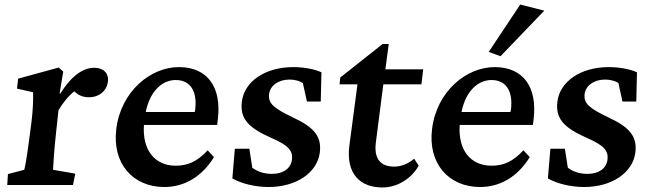

<svg xmlns="http://www.w3.org/2000/svg" viewBox="-20 -816 2860 847"><path d="M12 0H302L312 -50L214 -67C215 -88 219 -157 227 -228L238 -330C260 -366 283 -394 308 -413C327 -394 348 -387 374 -387C414 -387 450 -412 456 -455C461 -496 433 -517 396 -517C353 -517 301 -491 246 -403L243 -404L259 -500L239 -518L60 -469L55 -425L126 -409C127 -374 125 -328 119 -279L107 -188C98 -119 90 -77 87 -67L15 -48Z M705 9C792 9 870 -35 924 -123L896 -153C850 -103 808 -85 755 -85C663 -85 607 -154 615 -265H938L941 -290C958 -430 897 -519 771 -520C644 -521 513 -412 493 -247C474 -95 566 9 705 9ZM623 -322C642 -417 698 -463 755 -463C819 -463 851 -415 841 -332L839 -322Z M1165 9C1287 9 1380 -54 1391 -144C1399 -212 1368 -254 1272 -298C1189 -338 1162 -359 1167 -401C1172 -439 1208 -465 1258 -465C1280 -465 1302 -459 1316 -450L1334 -368H1395L1398 -497C1369 -511 1319 -520 1274 -520C1150 -520 1058 -457 1047 -368C1038 -295 1072 -254 1176 -208C1255 -174 1272 -150 1268 -112C1263 -73 1230 -49 1180 -49C1147 -49 1119 -57 1093 -76L1080 -160H1016L1005 -29C1044 -6 1106 9 1165 9Z M1827 -85 1807 -116C1782 -94 1750 -81 1719 -81C1660 -81 1629 -114 1638 -187L1671 -444H1839L1847 -510H1680L1695 -622H1668L1481 -474L1478 -444H1557L1521 -172C1506 -50 1568 11 1667 11C1730 11 1793 -25 1827 -85Z M2098 9C2185 9 2263 -35 2317 -123L2289 -153C2243 -103 2201 -85 2148 -85C2056 -85 2000 -154 2008 -265H2331L2334 -290C2351 -430 2290 -519 2164 -520C2037 -521 1906 -412 1886 -247C1867 -95 1959 9 2098 9ZM2016 -322C2035 -417 2091 -463 2148 -463C2212 -463 2244 -415 2234 -332L2232 -322ZM2136 -587 2188 -568 2381 -769 2275 -796Z M2557 9C2679 9 2772 -54 2783 -144C2791 -212 2760 -254 2664 -298C2581 -338 2554 -359 2559 -401C2564 -439 2600 -465 2650 -465C2672 -465 2694 -459 2708 -450L2726 -368H2787L2790 -497C2761 -511 2711 -520 2666 -520C2542 -520 2450 -457 2439 -368C2430 -295 2464 -254 2568 -208C2647 -174 2664 -150 2660 -112C2655 -73 2622 -49 2572 -49C2539 -49 2511 -57 2485 -76L2472 -160H2408L2397 -29C2436 -6 2498 9 2557 9Z"/></svg>

Font: TPK Tissa Web SemiBold
Style: Italic
Weight: 600
Italic angle: -7°
Designer: Jacques Le Bailly, Suppakit Chalermlarp | Katatrad Co.,Ltd.
Foundry: Jacques Le Bailly, Cadson Demak Co.,Ltd.
Version: Version 5.000;Glyphs 3.1.2 (3151)